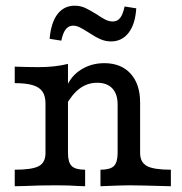

<svg xmlns="http://www.w3.org/2000/svg" viewBox="-20 -646 632 666"><path d="M137.8 -115.3V-287.3Q137.8 -313.1 127.2 -328.5Q116.6 -343.8 93.4 -350.7Q70.3 -357.6 31.1 -357.6V-414.8Q84.7 -413.1 112.8 -413.1Q171.6 -413.1 215.8 -424.4V-115.3Q215.8 -83 228.7 -70.1Q241.6 -57.3 275.3 -57.3V0Q263.9 -0.8 251.7 -0.8Q220.1 -3.2 176.3 -3.2Q114.2 -3.2 66.6 -0.8L31.1 0V-57.3Q91.5 -57.3 114.7 -69.8Q137.8 -82.3 137.8 -115.3ZM388 -115.3V-283.5Q388 -320 369.5 -339.5Q351 -358.9 317.2 -358.9Q283.6 -358.9 256.8 -339.3Q230 -319.6 207.9 -279.1L210.1 -342.8Q225.6 -382.2 261.2 -404.5Q296.7 -426.9 341.8 -426.9Q399.9 -426.9 432.9 -390.6Q466 -354.3 466 -290.6V-115.3Q466 -83.1 489.5 -70.2Q513.1 -57.3 572.7 -57.3V0Q460.2 -3.2 428.1 -3.2Q403.7 -3.2 328.5 0V-57.3Q362.2 -57.3 375.1 -70.1Q388 -83 388 -115.3ZM286.3 -533.9Q266.2 -546.6 255.3 -551.8Q244.4 -557 233.8 -557Q218.5 -557 208.4 -544.8Q198.4 -532.6 192.6 -505L152.1 -511.4Q157.1 -568.3 179.6 -597.2Q202.1 -626.2 238.8 -626.2Q258.8 -626.2 275.2 -618.7Q291.5 -611.1 317 -595.3Q334.1 -583.4 346.5 -577.4Q358.9 -571.5 371 -571.5Q387 -571.5 396.7 -583.7Q406.4 -595.9 412.2 -623.5L452.7 -617.1Q449.1 -561.7 425.9 -532Q402.7 -502.3 365.2 -502.3Q345.3 -502.3 327 -510.6Q308.8 -518.8 286.3 -533.9Z"/></svg>

Font: Playfair Micro SmCond SmLight
Style: Regular
Weight: 360
Width: 4
Designer: Claus Eggers Sørensen
Foundry: Claus Eggers Sørensen
Version: Version 2.100;Glyphs 3.2 (3219)